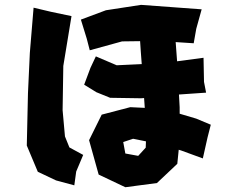

<svg xmlns="http://www.w3.org/2000/svg" viewBox="-20 -742 969 801"><path d="M379.9 -506.8 357.4 -459 331.1 -388.7 381.8 -357.4 439.5 -334 568.4 -332 581.1 -333 584 -292 523.4 -294.9 404.3 -263.7 351.6 -157.2 391.6 -13.7 502.9 39.1 634.8 21.5 719.7 -58.6 725.6 -117.2 735.4 -114.3 826.2 -81.1 845.7 -168 859.4 -221.7 798.8 -247.1 729.5 -267.6V-294.9L726.6 -347.7L839.8 -355.5L831.1 -400.4L829.1 -501L718.8 -486.3L712.9 -566.4L788.1 -561.5L798.8 -622.1L821.3 -703.1L568.4 -721.7L421.9 -699.2L317.4 -660.2L341.8 -581.1L354.5 -532.2L489.3 -569.3L564.5 -570.3L567.4 -526.4L571.3 -474.6L466.8 -469.7ZM120.1 -710 104.5 -521.5 96.7 -353.5 91.8 -134.8 137.7 -25.4 213.9 10.7 290 31.2 297.9 -26.4 327.1 -95.7 269.5 -127 251 -172.9 241.2 -282.2 244.1 -466.8 278.3 -674.8 194.3 -692.4ZM588.9 -152.3 587.9 -126 556.6 -91.8 502.9 -101.6 494.1 -149.4 535.2 -163.1Z"/></svg>

Font: MaokenAssortedSans-Lite
Style: Lite
Weight: 400
Version: Version 1.400